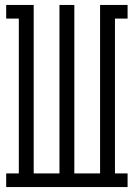

<svg xmlns="http://www.w3.org/2000/svg" viewBox="-20 -755 540 775"><path d="M5 0V-55H56V-680H5V-735H116V-55H220V-735H280V-55H384V-735H495V-680H444V-55H495V0Z"/></svg>

Font: Iosevka Slab Light
Style: Regular
Weight: 300
Monospace: yes
Designer: Belleve Invis
Foundry: Belleve Invis
Version: Version 11.1.0; ttfautohint (v1.8.3)